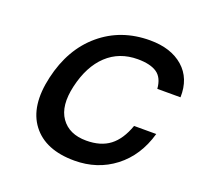

<svg xmlns="http://www.w3.org/2000/svg" viewBox="-130 -885 1094 1050"><g transform="rotate(20 416.5 -360.0)"><path d="M123 -360Q164 -539 283.5 -639.5Q403 -740 571 -740Q693 -740 764.5 -677.5Q836 -615 833 -504H698Q693 -568 654.5 -594Q616 -620 543 -620Q436 -620 364 -552.5Q292 -485 263 -360Q235 -239 282 -172Q329 -105 429 -105Q513 -105 565.5 -145Q618 -185 648 -270H777Q738 -133 638.5 -56.5Q539 20 405 20Q236 20 159 -81Q82 -182 123 -360Z"/></g></svg>

Font: Miedinger
Style: Bold-Italic
Weight: 700
Italic angle: -13°
Version: Version 001.000